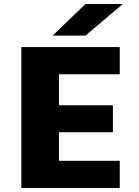

<svg xmlns="http://www.w3.org/2000/svg" viewBox="-20 -934 690 954"><path d="M86 0V-700H575V-565H273V-411H541V-277H273V-135H575V0ZM404.5 -757H241.5L404.5 -914H590.5Z"/></svg>

Font: Trispace ExtraBold
Style: Regular
Weight: 800
Designer: Tyler Finck
Foundry: Etcetera Type Company
Version: Version 1.210; ttfautohint (v1.8.3)